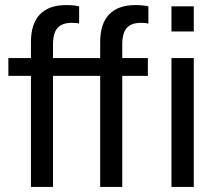

<svg xmlns="http://www.w3.org/2000/svg" viewBox="-20 -737 862 757"><path d="M514 -717Q543 -717 565 -712V-644Q555 -647 536 -647Q498 -647 480 -627Q462 -607 462 -561V-508H563V-438H462V0H375V-438H189V0H102V-438H13V-508H102V-571Q102 -644 137.5 -680.5Q173 -717 241 -717Q272 -717 292 -712V-644Q283 -647 263 -647Q225 -647 207 -627Q189 -607 189 -561V-508H375V-571Q375 -644 410.5 -680.5Q446 -717 514 -717ZM744 -613H656V-712H744ZM744 -508V0H656V-508Z"/></svg>

Font: CST
Style: Regular
Weight: 400
Version: Version 1.00